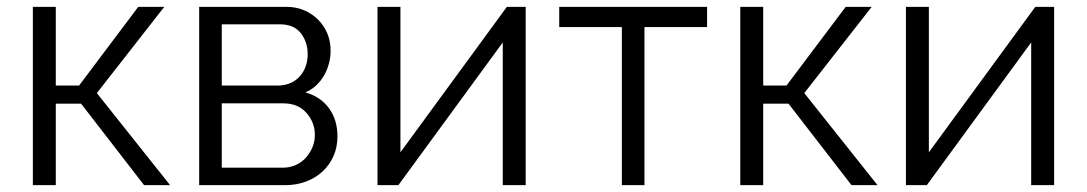

<svg xmlns="http://www.w3.org/2000/svg" viewBox="-20 -541 3177 561"><path d="M384 -521H460L263 -269L477 0H401L217 -238H143V0H76V-521H143V-291H211Z M817 -521Q845 -521 868.5 -511Q892 -501 909.5 -483.5Q927 -466 936.5 -443Q946 -420 946 -393Q946 -375 941.5 -357Q937 -339 928 -322.5Q919 -306 905 -292.5Q891 -279 872 -271Q916 -259 941 -225Q966 -191 966 -143Q966 -111 954.5 -85Q943 -59 922.5 -40Q902 -21 874 -10.5Q846 0 813 0H562V-521ZM790 -291Q831 -291 855 -317Q879 -343 879 -383Q879 -418 859 -444Q839 -470 797 -470H628V-291ZM806 -51Q827 -51 844.5 -59Q862 -67 874 -80.5Q886 -94 893 -111Q900 -128 900 -147Q900 -183 875.5 -211Q851 -239 808 -239H628V-51Z M1150 -96 1461 -521H1516V0H1449V-417L1144 0H1083V-521H1150Z M1863 0H1797V-462H1614V-521H2046V-462H1863Z M2451 -521H2527L2330 -269L2544 0H2468L2284 -238H2210V0H2143V-521H2210V-291H2278Z M2694 -96 3005 -521H3060V0H2993V-417L2688 0H2627V-521H2694Z"/></svg>

Font: Boldmen
Style: Regular
Weight: 400
Designer: Matt McInerney, Pablo Impallari, Rodrigo Fuenzalida
Foundry: LIVING CONCEPT
Version: Version 1.000